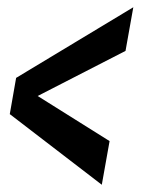

<svg xmlns="http://www.w3.org/2000/svg" viewBox="-20 -508 388 530"><path d="M261 2 7 -193 24.5 -293 348 -488 326.5 -367.5 84 -243 282.5 -118.5Z"/></svg>

Font: Anybody SemiBold
Style: Italic
Weight: 600
Italic angle: -10°
Designer: Tyler Finck
Foundry: Etcetera Type Company
Version: Version 1.010; ttfautohint (v1.8.3) -l 8 -r 50 -G 200 -x 14 